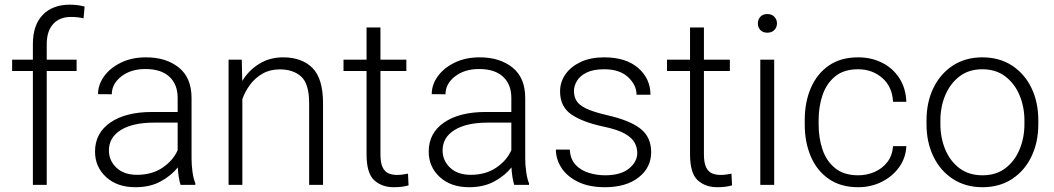

<svg xmlns="http://www.w3.org/2000/svg" viewBox="-20 -780 4445 810"><path d="M177.2 0H118.7V-480.5H31.2V-528.3H118.7V-593.8Q118.7 -674.3 160.4 -717.3Q202.1 -760.3 274.4 -760.3Q307.1 -760.3 336.9 -752.4L332.5 -702.6Q308.6 -708.5 279.3 -708.5Q231.4 -708.5 204.3 -678.7Q177.2 -648.9 177.2 -593.8V-528.3H303.2V-480.5H177.2Z M741.7 0Q737.3 -13.7 734.1 -33.4Q731 -53.2 730 -73.7Q703.6 -40 658.7 -15.1Q613.8 9.8 551.3 9.8Q474.1 9.8 427.5 -33.2Q380.9 -76.2 380.9 -140.6Q380.9 -218.3 445.3 -262.9Q509.8 -307.6 621.6 -307.6H729.5V-367.2Q729.5 -423.8 694.6 -456.3Q659.7 -488.8 593.3 -488.8Q531.7 -488.8 491.7 -457.5Q451.7 -426.3 451.7 -382.3L393.6 -382.8Q393.6 -422.4 418.9 -457.8Q444.3 -493.2 490 -515.6Q535.6 -538.1 596.2 -538.1Q680.7 -538.1 734.4 -495.1Q788.1 -452.1 788.1 -366.2V-110.8Q788.1 -83.5 792.2 -54.2Q796.4 -24.9 804.2 -6.3V0ZM558.1 -42.5Q621.6 -42.5 666 -72.8Q710.4 -103 729.5 -146.5V-262.7H629.9Q540 -262.7 489.7 -231.4Q439.5 -200.2 439.5 -145.5Q439.5 -102.5 471.2 -72.5Q502.9 -42.5 558.1 -42.5Z M1160.2 -487.3Q1118.7 -487.3 1087.4 -469.2Q1056.2 -451.2 1034.9 -422.6Q1013.7 -394 1002.4 -361.8V0H944.3V-528.3H1000L1002 -438.5Q1029.3 -483.4 1073.5 -510.7Q1117.7 -538.1 1174.3 -538.1Q1253.4 -538.1 1298.1 -493.4Q1342.8 -448.7 1342.8 -344.2V0H1284.2V-344.7Q1284.2 -426.3 1250.7 -456.8Q1217.3 -487.3 1160.2 -487.3Z M1694.3 -528.3V-480.5H1585V-128.9Q1585 -92.3 1594.5 -73.5Q1604 -54.7 1619.9 -48.3Q1635.7 -42 1653.8 -42Q1667 -42 1679.2 -43.7Q1691.4 -45.4 1701.2 -47.4L1703.6 2Q1678.2 9.8 1641.1 9.8Q1590.8 9.8 1558.6 -19.8Q1526.4 -49.3 1526.4 -128.9V-480.5H1429.2V-528.3H1526.4V-664.1H1585V-528.3Z M2149.4 0Q2145 -13.7 2141.8 -33.4Q2138.7 -53.2 2137.7 -73.7Q2111.3 -40 2066.4 -15.1Q2021.5 9.8 1959 9.8Q1881.8 9.8 1835.2 -33.2Q1788.6 -76.2 1788.6 -140.6Q1788.6 -218.3 1853 -262.9Q1917.5 -307.6 2029.3 -307.6H2137.2V-367.2Q2137.2 -423.8 2102.3 -456.3Q2067.4 -488.8 2001 -488.8Q1939.5 -488.8 1899.4 -457.5Q1859.4 -426.3 1859.4 -382.3L1801.3 -382.8Q1801.3 -422.4 1826.7 -457.8Q1852.1 -493.2 1897.7 -515.6Q1943.4 -538.1 2003.9 -538.1Q2088.4 -538.1 2142.1 -495.1Q2195.8 -452.1 2195.8 -366.2V-110.8Q2195.8 -83.5 2200 -54.2Q2204.1 -24.9 2211.9 -6.3V0ZM1965.8 -42.5Q2029.3 -42.5 2073.7 -72.8Q2118.2 -103 2137.2 -146.5V-262.7H2037.6Q1947.8 -262.7 1897.5 -231.4Q1847.2 -200.2 1847.2 -145.5Q1847.2 -102.5 1878.9 -72.5Q1910.6 -42.5 1965.8 -42.5Z M2668.5 -134.8Q2668.5 -156.7 2657.7 -177.5Q2647 -198.2 2616.5 -215.8Q2585.9 -233.4 2527.3 -245.6Q2439 -264.2 2390.9 -296.9Q2342.8 -329.6 2342.8 -394.5Q2342.8 -434.1 2365.5 -466.6Q2388.2 -499 2429.9 -518.6Q2471.7 -538.1 2528.8 -538.1Q2620.6 -538.1 2672.4 -493.2Q2724.1 -448.2 2724.1 -380.4H2665.5Q2665.5 -420.9 2630.1 -454.3Q2594.7 -487.8 2528.8 -487.8Q2483.4 -487.8 2455.3 -474.1Q2427.2 -460.4 2414.3 -439.2Q2401.4 -418 2401.4 -396Q2401.4 -373 2411.9 -355Q2422.4 -336.9 2452.6 -322.3Q2482.9 -307.6 2542 -293.9Q2638.2 -272 2682.6 -236.6Q2727.1 -201.2 2727.1 -138.2Q2727.1 -72.8 2674.1 -31.5Q2621.1 9.8 2532.2 9.8Q2465.3 9.8 2418.9 -12.7Q2372.6 -35.2 2348.9 -71.5Q2325.2 -107.9 2325.2 -148.9H2383.8Q2386.2 -107.4 2409.2 -83.7Q2432.1 -60.1 2465.6 -50.3Q2499 -40.5 2532.2 -40.5Q2599.1 -40.5 2633.8 -69.1Q2668.5 -97.7 2668.5 -134.8Z M3059.1 -528.3V-480.5H2949.7V-128.9Q2949.7 -92.3 2959.2 -73.5Q2968.8 -54.7 2984.6 -48.3Q3000.5 -42 3018.6 -42Q3031.7 -42 3043.9 -43.7Q3056.2 -45.4 3065.9 -47.4L3068.4 2Q3043 9.8 3005.9 9.8Q2955.6 9.8 2923.3 -19.8Q2891.1 -49.3 2891.1 -128.9V-480.5H2793.9V-528.3H2891.1V-664.1H2949.7V-528.3Z M3177.2 -681.2Q3177.2 -697.8 3187.7 -709.2Q3198.2 -720.7 3217.3 -720.7Q3235.8 -720.7 3246.8 -709.2Q3257.8 -697.8 3257.8 -681.2Q3257.8 -664.6 3246.8 -653.3Q3235.8 -642.1 3217.3 -642.1Q3198.2 -642.1 3187.7 -653.3Q3177.2 -664.6 3177.2 -681.2ZM3246.1 -528.3V0H3187.5V-528.3Z M3600.6 -40.5Q3637.2 -40.5 3669.7 -54.7Q3702.1 -68.8 3723.4 -96.2Q3744.6 -123.5 3747.6 -163.6H3803.7Q3801.3 -113.3 3772.9 -74.2Q3744.6 -35.2 3699.5 -12.7Q3654.3 9.8 3600.6 9.8Q3526.4 9.8 3476.1 -25.4Q3425.8 -60.5 3400.4 -120.4Q3375 -180.2 3375 -253.9V-274.4Q3375 -348.6 3400.6 -408.4Q3426.3 -468.3 3476.3 -503.2Q3526.4 -538.1 3600.1 -538.1Q3656.7 -538.1 3701.9 -515.1Q3747.1 -492.2 3774.2 -450.2Q3801.3 -408.2 3803.7 -350.6H3747.6Q3744.1 -414.6 3701.9 -451.2Q3659.7 -487.8 3600.1 -487.8Q3540 -487.8 3503.4 -457.8Q3466.8 -427.7 3450.2 -379.2Q3433.6 -330.6 3433.6 -274.4V-253.9Q3433.6 -197.8 3450 -149.2Q3466.3 -100.6 3503.2 -70.6Q3540 -40.5 3600.6 -40.5Z M3888.7 -256.3V-272Q3888.7 -349.1 3918 -409.2Q3947.3 -469.2 4000.2 -503.7Q4053.2 -538.1 4124 -538.1Q4195.8 -538.1 4249 -503.7Q4302.2 -469.2 4331.3 -409.2Q4360.4 -349.1 4360.4 -272V-256.3Q4360.4 -179.7 4331.3 -119.4Q4302.2 -59.1 4249.3 -24.7Q4196.3 9.8 4125 9.8Q4053.7 9.8 4000.5 -24.7Q3947.3 -59.1 3918 -119.4Q3888.7 -179.7 3888.7 -256.3ZM3947.3 -272V-256.3Q3947.3 -198.7 3967.8 -149.4Q3988.3 -100.1 4027.8 -70.3Q4067.4 -40.5 4125 -40.5Q4182.1 -40.5 4221.4 -70.3Q4260.7 -100.1 4281.2 -149.4Q4301.8 -198.7 4301.8 -256.3V-272Q4301.8 -329.1 4281.2 -378.2Q4260.7 -427.2 4221.2 -457.5Q4181.6 -487.8 4124 -487.8Q4066.9 -487.8 4027.6 -457.5Q3988.3 -427.2 3967.8 -378.2Q3947.3 -329.1 3947.3 -272Z"/></svg>

Font: Vazirmatn UI ExtraLight
Style: Regular
Weight: 200
Designer: Saber Rastikerdar
Foundry: Saber Rastikerdar
Version: Version 33.003